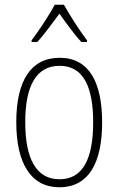

<svg xmlns="http://www.w3.org/2000/svg" viewBox="-20 -784 502 814"><path d="M251 -764H212C189 -720 142 -650 114 -613V-606H138C168 -638 204 -689 232 -726C260 -687 294 -639 325 -606H349V-613C326 -642 276 -718 251 -764ZM413 -265C413 -433 359 -539 233 -539C111 -539 49 -442 49 -266C49 -90 112 10 232 10C353 10 413 -89 413 -265ZM87 -266C87 -419 133 -505 233 -505C336 -505 375 -411 375 -266C375 -108 330 -24 232 -24C133 -24 87 -112 87 -266Z"/></svg>

Font: Noto Sans Hebrew Condensed ExtraLight
Style: Regular
Weight: 200
Width: 3
Designer: Monotype Design Team
Foundry: Monotype Imaging Inc.
Version: Version 2.004